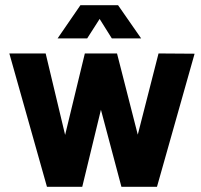

<svg xmlns="http://www.w3.org/2000/svg" viewBox="-20 -720 773 740"><path d="M161 0H297L369 -297L448 0H585L730 -513L591 -514L511 -201L431 -514H307L231 -200L156 -514H16ZM202 -572H316L364 -647L411 -572H524L435 -700H290Z"/></svg>

Font: Vanilla Cream ExtraBold
Style: Regular
Weight: 800
Designer: Jeremy Tribby, Jinavaṁso
Foundry: Tribby Type
Version: Version 1.422;Glyphs 3.1.2 (3151)